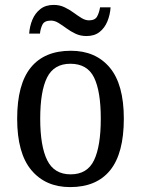

<svg xmlns="http://www.w3.org/2000/svg" viewBox="-20 -753 576 783"><path d="M266 10Q166 10 108 -59Q50 -128 50 -269Q50 -409 105.5 -477.5Q161 -546 269 -546Q370 -546 427.5 -477.5Q485 -409 485 -269Q485 -128 429.5 -59Q374 10 266 10ZM268 -42Q336 -42 363.5 -99.5Q391 -157 391 -269Q391 -381 363.5 -437Q336 -493 267 -493Q200 -493 172 -437Q144 -381 144 -269Q144 -157 172.5 -99.5Q201 -42 268 -42ZM333 -606Q308 -606 288 -615.5Q268 -625 251 -637.5Q234 -650 218.5 -659.5Q203 -669 188 -669Q161 -669 153 -652.5Q145 -636 143 -616H99Q101 -646 112 -672.5Q123 -699 144.5 -716Q166 -733 199 -733Q223 -733 243 -723.5Q263 -714 280 -701.5Q297 -689 312.5 -679.5Q328 -670 343 -670Q368 -670 376.5 -686.5Q385 -703 388 -723H431Q429 -693 418 -666Q407 -639 386 -622.5Q365 -606 333 -606Z"/></svg>

Font: Noto Serif Khmer SemiCondensed
Style: Regular
Weight: 400
Width: 4
Designer: Danh Hong and the Monotype Design Team
Foundry: Monotype Imaging Inc.
Version: Version 2.004; ttfautohint (v1.8.4.7-5d5b)